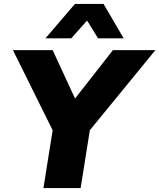

<svg xmlns="http://www.w3.org/2000/svg" viewBox="-20 -961 814 981"><path d="M202 0 260 -365 275 -243 46 -705H249L366 -452H359L557 -705H774L396 -243L450 -365L392 0ZM212 -765 363 -941H509L612 -765H481L425 -856L344 -765Z"/></svg>

Font: Nunito Sans 8pt Black
Style: Italic
Weight: 900
Italic angle: -9°
Version: Version 3.101;gftools[0.9.27]